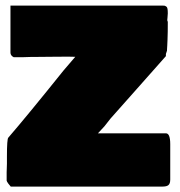

<svg xmlns="http://www.w3.org/2000/svg" viewBox="-20 -690 646 690"><path d="M3.9 -41V-71.3Q3.9 -75.2 4.4 -85.4Q4.9 -95.7 4.9 -101.6V-127Q4.9 -190.4 9.8 -195.3Q76.2 -272 209 -437.5L250.5 -485.8Q237.3 -486.8 179.2 -486.1Q121.1 -485.4 105.5 -485.4H92.8Q87.4 -485.4 76.7 -484.9Q65.9 -484.4 60.5 -484.4H29.3Q17.6 -490.2 17.6 -501V-669.9H558.6Q567.4 -669.9 570.3 -669.7Q573.2 -669.4 577.1 -666.7Q581.1 -664.1 582 -658.2Q583 -652.3 583 -641.6Q583 -635.7 582 -627.4Q581.1 -619.1 581.1 -617.2L583 -611.3Q583 -593.3 582.8 -576.2Q582.5 -559.1 582 -547.4Q581.5 -535.6 581.1 -526.9Q580.6 -518.1 580.3 -513.2Q580.1 -508.3 580.1 -507.8Q576.2 -497.6 576.2 -496.1V-488.3Q540 -446.8 471.9 -370.6Q403.8 -294.4 377 -263.7L355.5 -236.3L332 -210.9H576.2Q591.8 -210.9 591.8 -171.9V-44.9Q591.8 -30.3 585.4 -24.9Q579.1 -19.5 564.5 -19.5H18.6Q15.6 -22.5 10 -30Q4.4 -37.6 3.9 -41Z"/></svg>

Font: Bowlby One SC
Style: Regular
Weight: 400
Width: 1
Version: Version 1.2